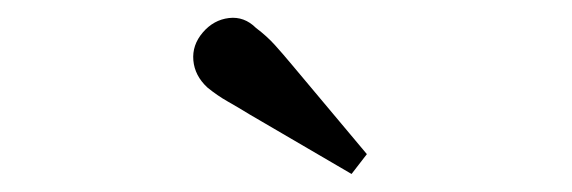

<svg xmlns="http://www.w3.org/2000/svg" viewBox="-20 -760 635 213"><path d="M370 -567 257 -633Q244 -641 232.5 -647.5Q221 -654 210 -663Q196 -676 194.5 -693Q193 -710 205 -724Q217 -738 234 -740Q251 -742 264 -729Q276 -720 285 -710Q294 -700 304 -688L387 -589Z"/></svg>

Font: Hedvig Letters Serif 18pt
Style: Regular
Weight: 400
Designer: Alexander Örn & Tor Weibull
Foundry: Kanon Foundry
Version: Version 1.000